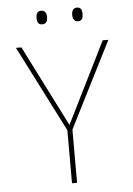

<svg xmlns="http://www.w3.org/2000/svg" viewBox="-59 -937 682 981"><g transform="rotate(-5 281.5 -446.0)"><path d="M373 -822C395 -822 399 -838 399 -857C399 -875 395 -892 373 -892C353 -892 346 -876 346 -857C346 -837 353 -822 373 -822ZM189 -822C212 -822 217 -839 217 -857C217 -874 212 -892 189 -892C169 -892 163 -876 163 -857C163 -837 169 -822 189 -822ZM270 0H296V-273L519 -714H490L283 -298L73 -714H45L270 -272Z"/></g></svg>

Font: Noto Sans Mono SemiCondensed Thin
Style: Regular
Weight: 100
Width: 4
Designer: Monotype Design Team
Foundry: Monotype Imaging Inc.
Version: Version 2.014